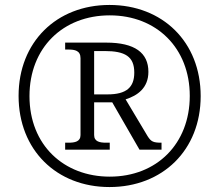

<svg xmlns="http://www.w3.org/2000/svg" viewBox="-20 -745 885 775"><path d="M422 10C636 10 790 -139 790 -357C790 -576 636 -725 422 -725C208 -725 55 -575 55 -358C55 -139 209 10 422 10ZM423 -32C238 -32 99 -159 99 -357C99 -552 234 -683 423 -683C612 -683 746 -551 746 -358C746 -165 613 -32 423 -32ZM243 -141H423V-169H409C383 -169 360 -173 360 -200V-332H433L543 -141H632V-169C599 -169 590 -173 576 -195L487 -344C535 -359 579 -390 579 -455C579 -532 524 -573 409 -573H243V-545H256C282 -545 305 -541 305 -510V-200C305 -173 282 -169 256 -169H243ZM414 -364H360V-539H402C485 -539 522 -517 522 -452C522 -393 491 -364 414 -364Z"/></svg>

Font: Noto Serif Georgian Light
Style: Regular
Weight: 300
Designer: Monotype Design Team, Akaki Razmadze
Foundry: Google LLC
Version: Version 2.003